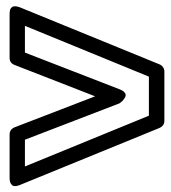

<svg xmlns="http://www.w3.org/2000/svg" viewBox="-20 -645 555 624"><path d="M11.2 -66.9V-208Q11.2 -224.1 26.9 -231L289.1 -332L26.9 -434.1Q11.2 -440.4 11.2 -457V-598.1Q11.2 -599.1 11.2 -600.3Q11.2 -601.6 11.5 -605.2Q11.7 -608.9 12.5 -612.1Q13.2 -615.2 15.6 -618.4Q18.1 -621.6 21.5 -623.3Q24.9 -625 31 -624.5Q37.1 -624 44.9 -621.1L498 -436Q505.4 -433.1 509.8 -426.5Q514.2 -419.9 514.2 -413.1V-252Q514.2 -236.3 498 -229L44.9 -43.9Q43.5 -43.5 41.3 -42.5Q39.1 -41.5 33.2 -40.5Q27.3 -39.6 22.9 -41Q18.6 -42.5 14.9 -48.8Q11.2 -55.2 11.2 -66.9ZM61 -104 463.9 -269V-396L61 -561V-474.1L368.2 -355Q380.9 -350.1 385.5 -343.8Q390.1 -337.4 387.7 -331.5Q385.3 -325.7 381.1 -320.6Q377 -315.4 372.6 -312.5L368.2 -309.1L61 -190.9Z"/></svg>

Font: Trueno ExtraBold Outline
Style: Regular
Weight: 800
Width: 6
Designer: Julieta Ulanovsky
Foundry: Julieta Ulanovsky
Version: Version 3.001b | FøM Fix